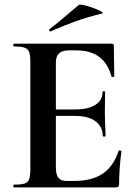

<svg xmlns="http://www.w3.org/2000/svg" viewBox="-20 -815 592 835"><path d="M41 -12Q73 -12 87.5 -17Q102 -22 107 -36.5Q112 -51 112 -81V-544Q112 -574 107 -588Q102 -602 87 -607.5Q72 -613 41 -613Q38 -613 38 -619Q38 -625 41 -625H465Q475 -625 475 -616L477 -483Q477 -481 471.5 -480Q466 -479 465 -482Q449 -540 411 -568Q373 -596 311 -596H281Q251 -596 237 -583Q223 -570 223 -543V-85Q223 -56 234 -42Q245 -28 269 -28H302Q380 -28 427 -60Q474 -92 496 -159Q496 -161 500 -161Q503 -161 505.5 -159.5Q508 -158 508 -157Q498 -79 498 -15Q498 -7 495 -3.5Q492 0 483 0H41Q38 0 38 -6Q38 -12 41 -12ZM305 -311H170V-339H306Q364 -339 395 -359Q426 -379 426 -415Q426 -418 431.5 -418Q437 -418 437 -415L436 -325L437 -277Q439 -243 439 -223Q439 -221 433 -221Q427 -221 427 -223Q427 -264 395.5 -287.5Q364 -311 305 -311ZM199 -678Q195 -678 194 -682.5Q193 -687 196 -689Q225 -710 277 -755Q307 -781 322 -793Q327 -798 357.5 -789.5Q388 -781 411.5 -769.5Q435 -758 423 -756Q361 -741 309.5 -722.5Q258 -704 201 -679Z"/></svg>

Font: Cormorant Infant
Style: Bold
Weight: 700
Designer: Christian Thalmann (Catharsis Fonts)
Foundry: Catharsis Fonts
Version: Version 4.000